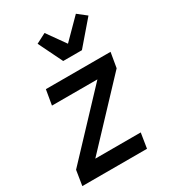

<svg xmlns="http://www.w3.org/2000/svg" viewBox="-188 -876 876 977"><g transform="rotate(-30 250.0 -388.0)"><path d="M4 0 18 -88 342 -432H75L90 -520H470L455 -432L131 -88H398L384 0ZM238 -600 169 -741 227 -771 303 -664 414 -776 465 -736 348 -600Z"/></g></svg>

Font: Iosevka Semibold
Style: Italic
Weight: 600
Italic angle: -9°
Monospace: yes
Designer: Belleve Invis
Foundry: Belleve Invis
Version: Version 32.5.0; ttfautohint (v1.8.4)